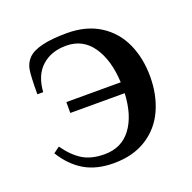

<svg xmlns="http://www.w3.org/2000/svg" viewBox="-95 -575 681 680"><g transform="rotate(-20 246.0 -235.0)"><path d="M37 -95 60 -112Q89 -71 121.5 -51Q154 -31 204 -31Q268 -31 304 -79Q340 -127 344 -210H139V-251H344Q340 -336 304.5 -387.5Q269 -439 206 -439Q149 -439 113.5 -406.5Q78 -374 74 -312H52Q52 -377 56 -402.5Q60 -428 77 -445Q112 -480 224 -480Q297 -480 348 -447.5Q399 -415 424 -359.5Q449 -304 449 -235Q449 -166 424 -110.5Q399 -55 348 -22.5Q297 10 224 10Q159 10 114 -16.5Q69 -43 37 -95Z"/></g></svg>

Font: El Messiri Medium
Style: Regular
Weight: 500
Designer: Mohamed Gaber
Foundry: Kief Type Foundry
Version: Version 2.007